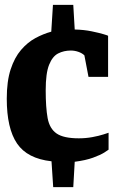

<svg xmlns="http://www.w3.org/2000/svg" viewBox="-20 -730 469 794"><path d="M200 44 193 -63Q93 -74 50.5 -136.5Q8 -199 8 -322Q8 -394 24 -443Q40 -492 67 -523.5Q94 -555 126.5 -572.5Q159 -590 192 -599L199 -710H283L289 -608Q328 -607 359 -600.5Q390 -594 408.5 -588.5Q427 -583 427 -582V-412H346L329 -501Q320 -510 304.5 -515.5Q289 -521 273 -521Q244 -521 220.5 -509Q197 -497 183 -462Q169 -427 169 -357Q169 -285 177 -241.5Q185 -198 214 -178Q243 -158 306 -158Q335 -158 362 -163Q389 -168 407.5 -174Q426 -180 429 -181V-111Q427 -109 411 -99Q395 -89 365 -78Q335 -67 289 -61L283 44Z"/></svg>

Font: Faustina ExtraBold
Style: Regular
Weight: 800
Designer: Alfonso Garcia
Foundry: http://www.omnibus-type.com
Version: Version 1.200